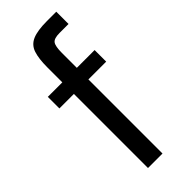

<svg xmlns="http://www.w3.org/2000/svg" viewBox="-236 -752 786 786"><g transform="rotate(-45 157.0 -359.0)"><path d="M99 0V-429H15V-496H99V-582Q99 -633 109 -663Q119 -693 148 -705.5Q177 -718 232 -718H286V-647H234Q202 -647 192.5 -634Q183 -621 183 -583V-496H286V-429H183V0Z"/></g></svg>

Font: Atkinson Hyperlegible Next
Style: Regular
Weight: 400
Designer: Elliott Scott, Megan Eiswerth, Linus Boman, Theodore Petrosky, Letters from Sweden
Foundry: Applied Design Works, Letters from Sweden
Version: Version 2.001